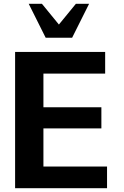

<svg xmlns="http://www.w3.org/2000/svg" viewBox="-20 -997 656 1017"><path d="M537 -607V-722H60V0H547V-115H210V-317H517V-429H210V-607ZM222 -797H362L452 -977H382L292 -867L202 -977H132Z"/></svg>

Font: Perun
Style: Bold
Weight: 700
Foundry: Copyright (c) Stefan Peev, Context Ltd, 2016
Version: Version 1.089